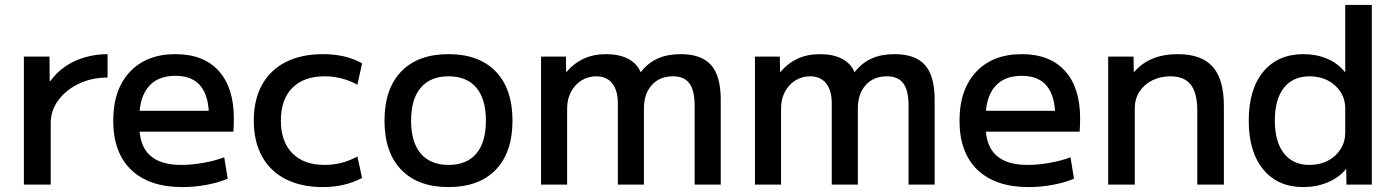

<svg xmlns="http://www.w3.org/2000/svg" viewBox="-20 -750 5670 780"><path d="M77 0V-520H181L182 -420H184Q209 -455 244.5 -479.5Q280 -504 324.5 -517Q369 -530 417 -530V-435Q353 -435 300.5 -410Q248 -385 217 -343Q186 -301 186 -250V0Z M721 10Q586 10 513 -60Q440 -130 440 -260Q440 -386 507.5 -458Q575 -530 693 -530Q807 -530 868.5 -462Q930 -394 930 -269Q930 -256 929.5 -240Q929 -224 928 -215H500V-300H846L829 -274Q829 -359 795 -400.5Q761 -442 693 -442Q621 -442 583.5 -398Q546 -354 546 -270V-240Q546 -159 588.5 -119.5Q631 -80 717 -80Q759 -80 806.5 -88.5Q854 -97 891 -111L905 -24Q867 -8 818.5 1Q770 10 721 10Z M1292 10Q1204 10 1141 -22Q1078 -54 1044.5 -114.5Q1011 -175 1011 -260Q1011 -345 1044.5 -405.5Q1078 -466 1141 -498Q1204 -530 1292 -530Q1336 -530 1375 -521.5Q1414 -513 1451 -493L1432 -406Q1398 -424 1365 -432Q1332 -440 1299 -440Q1214 -440 1167.5 -393Q1121 -346 1121 -260Q1121 -175 1167.5 -127.5Q1214 -80 1299 -80Q1332 -80 1365 -88Q1398 -96 1432 -114L1451 -27Q1414 -8 1375 1Q1336 10 1292 10Z M1802 10Q1678 10 1610 -60.5Q1542 -131 1542 -260Q1542 -389 1610 -459.5Q1678 -530 1802 -530Q1926 -530 1994 -459.5Q2062 -389 2062 -260Q2062 -131 1994 -60.5Q1926 10 1802 10ZM1802 -80Q1876 -80 1915 -126Q1954 -172 1954 -260Q1954 -348 1915 -394Q1876 -440 1802 -440Q1729 -440 1689.5 -394Q1650 -348 1650 -260Q1650 -172 1689.5 -126Q1729 -80 1802 -80Z M2178 0V-520H2279L2280 -458H2282Q2310 -492 2350 -511Q2390 -530 2443 -530Q2495 -530 2531 -511.5Q2567 -493 2582 -458H2584Q2613 -495 2652.5 -512.5Q2692 -530 2745 -530Q2830 -530 2869 -485.5Q2908 -441 2908 -345V0H2802V-320Q2802 -382 2781 -411Q2760 -440 2714 -440Q2660 -440 2628 -404.5Q2596 -369 2596 -310V0H2490V-330Q2490 -383 2467 -411.5Q2444 -440 2402 -440Q2369 -440 2342 -423Q2315 -406 2299.5 -376.5Q2284 -347 2284 -310V0Z M3047 0V-520H3148L3149 -458H3151Q3179 -492 3219 -511Q3259 -530 3312 -530Q3364 -530 3400 -511.5Q3436 -493 3451 -458H3453Q3482 -495 3521.5 -512.5Q3561 -530 3614 -530Q3699 -530 3738 -485.5Q3777 -441 3777 -345V0H3671V-320Q3671 -382 3650 -411Q3629 -440 3583 -440Q3529 -440 3497 -404.5Q3465 -369 3465 -310V0H3359V-330Q3359 -383 3336 -411.5Q3313 -440 3271 -440Q3238 -440 3211 -423Q3184 -406 3168.5 -376.5Q3153 -347 3153 -310V0Z M4159 10Q4024 10 3951 -60Q3878 -130 3878 -260Q3878 -386 3945.5 -458Q4013 -530 4131 -530Q4245 -530 4306.5 -462Q4368 -394 4368 -269Q4368 -256 4367.5 -240Q4367 -224 4366 -215H3938V-300H4284L4267 -274Q4267 -359 4233 -400.5Q4199 -442 4131 -442Q4059 -442 4021.5 -398Q3984 -354 3984 -270V-240Q3984 -159 4026.5 -119.5Q4069 -80 4155 -80Q4197 -80 4244.5 -88.5Q4292 -97 4329 -111L4343 -24Q4305 -8 4256.5 1Q4208 10 4159 10Z M4482 0V-520H4585L4586 -458H4588Q4619 -494 4663 -512Q4707 -530 4765 -530Q4861 -530 4906.5 -479Q4952 -428 4952 -320V0H4844V-300Q4844 -372 4817.5 -406Q4791 -440 4735 -440Q4693 -440 4660 -423Q4627 -406 4608.5 -377Q4590 -348 4590 -310V0Z M5275 10Q5171 10 5112 -61.5Q5053 -133 5053 -260Q5053 -387 5112 -458.5Q5171 -530 5275 -530Q5328 -530 5371.5 -511.5Q5415 -493 5443 -458H5445V-730H5553V0H5450L5449 -62H5447Q5419 -28 5373.5 -9Q5328 10 5275 10ZM5299 -80Q5342 -80 5374.5 -97Q5407 -114 5426 -144Q5445 -174 5445 -211V-309Q5445 -347 5426 -376.5Q5407 -406 5374.5 -423Q5342 -440 5300 -440Q5233 -440 5196 -393.5Q5159 -347 5159 -260Q5159 -174 5196 -127Q5233 -80 5299 -80Z"/></svg>

Font: M PLUS 1 Medium
Style: Regular
Weight: 500
Designer: Coji Morishita
Foundry: UNDERFOREST DESIGN
Version: Version 1.001